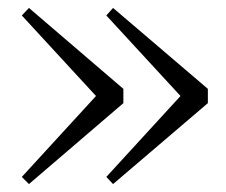

<svg xmlns="http://www.w3.org/2000/svg" viewBox="-20 -515 569 484"><path d="M265 -495 248 -476 435 -273 248 -69 265 -51 504 -255V-291ZM53 -495 35 -476 222 -273 35 -69 53 -51 291 -255V-291Z"/></svg>

Font: Noto Serif CJK TC Light
Style: Regular
Weight: 300
Designer: Ryoko NISHIZUKA 西塚涼子 (kana & ideographs); Frank Grießhammer (Latin, Greek & Cyrillic); Wenlong ZHANG 张文龙 (bopomofo); San
Foundry: Adobe
Version: Version 2.001;hotconv 1.1.0;makeotfexe 2.6.0